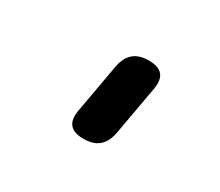

<svg xmlns="http://www.w3.org/2000/svg" viewBox="-72 -915 744 649"><g transform="rotate(30 300.0 -590.0)"><path d="M232 -495 266 -685Q273 -723 294.5 -741.5Q316 -760 354 -760Q392 -760 407.5 -741.5Q423 -723 416 -685L382 -495Q375 -457 353.5 -438.5Q332 -420 294 -420Q256 -420 240.5 -438.5Q225 -457 232 -495Z"/></g></svg>

Font: Maple Mono NL ExtraBold
Style: Italic
Weight: 800
Italic angle: -10°
Monospace: yes
Designer: subframe7536
Version: Version 7.000